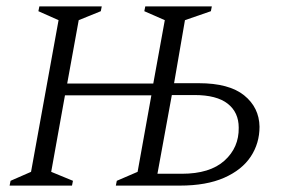

<svg xmlns="http://www.w3.org/2000/svg" viewBox="-20 -580 893 600"><path d="M10 0 13 -15 77 -43 163 -517 100 -545 103 -560H298L295 -545L226 -517L190 -319H459L495 -517L431 -545L434 -560H642L639 -545L558 -517L524 -320H601Q696 -320 743 -282Q790 -244 791 -184Q791 -132 763.5 -90.5Q736 -49 680.5 -24.5Q625 0 542 0H342L345 -15L410 -43L453 -282H183L140 -43L208 -15L205 0ZM472 -37H548Q636 -37 681.5 -78Q727 -119 726 -181Q726 -229 691.5 -256Q657 -283 588 -283H517Z"/></svg>

Font: Spectral SC Light
Style: Italic
Weight: 300
Italic angle: -10°
Designer: Jean-Baptiste Levee
Foundry: Production Type
Version: Version 2.001